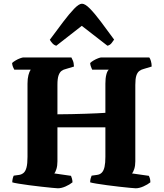

<svg xmlns="http://www.w3.org/2000/svg" viewBox="-20 -1013 881 1033"><path d="M291 0Q284 0 260 -2.5Q236 -5 203 -8.5Q170 -12 137 -16.5Q104 -21 79.5 -25Q55 -29 46 -32Q46 -42 48.5 -52.5Q51 -63 54 -68L83 -72Q96 -74 106.5 -82.5Q117 -91 122.5 -111.5Q128 -132 128 -169V-563Q128 -590 133 -609Q138 -628 145 -638H57Q54 -643 50 -652.5Q46 -662 45 -674Q51 -680 63.5 -687.5Q76 -695 88.5 -699.5Q101 -704 106 -704H364Q367 -698 372 -687Q377 -676 378 -655L335 -642Q321 -639 311 -631.5Q301 -624 295 -607Q289 -590 289 -556V-398Q327 -398 366 -399Q405 -400 440 -401Q475 -402 503 -403.5Q531 -405 547 -406V-563Q547 -592 552 -611.5Q557 -631 565 -638H476Q474 -643 470 -652.5Q466 -662 465 -674Q472 -681 484 -688Q496 -695 508 -699.5Q520 -704 525 -704H783Q788 -698 792 -684.5Q796 -671 796 -655L753 -642Q740 -639 729.5 -631Q719 -623 713.5 -606Q708 -589 708 -556V-145Q708 -122 702.5 -104.5Q697 -87 690 -80L781 -67Q783 -64 786 -54.5Q789 -45 789 -32Q774 -20 751.5 -10Q729 0 710 0Q703 0 678.5 -2.5Q654 -5 621.5 -8.5Q589 -12 556.5 -16.5Q524 -21 499 -25Q474 -29 465 -32Q465 -44 468 -54Q471 -64 473 -68L502 -72Q518 -74 528 -84.5Q538 -95 542.5 -115.5Q547 -136 547 -169V-328H289V-145Q289 -121 283.5 -103.5Q278 -86 272 -80L362 -67Q364 -63 367 -52.5Q370 -42 370 -32Q354 -19 332 -9.5Q310 0 291 0ZM283 -767Q271 -770 262 -780Q253 -790 248 -799Q287 -852 320 -895.5Q353 -939 379 -966Q405 -993 421 -993Q438 -993 464 -966.5Q490 -940 523 -896Q556 -852 594 -800Q590 -794 581 -782Q572 -770 558 -767L420 -874Z"/></svg>

Font: Texturina 12pt ExtraBold
Style: Regular
Weight: 800
Designer: Guillermo Torres Carreño
Foundry: Omnibus-Type
Version: Version 1.002